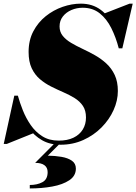

<svg xmlns="http://www.w3.org/2000/svg" viewBox="-54 -780 748 1054"><path d="M278.5 14.5Q220 14.5 177 -10.2Q134 -35 104.2 -75.2Q74.5 -115.5 55.2 -162.8Q36 -210 24.5 -255H44Q54.5 -217 71.5 -174.2Q88.5 -131.5 114.5 -93.8Q140.5 -56 178.2 -32Q216 -8 268 -8Q316 -8 349.5 -24.2Q383 -40.5 400.5 -69.2Q418 -98 418 -135Q418 -173.5 401 -198.8Q384 -224 355.8 -241.5Q327.5 -259 294 -273.5Q260.5 -288 227 -304.8Q193.5 -321.5 165.2 -345.5Q137 -369.5 120 -405.5Q103 -441.5 103 -495Q103 -559 129 -608.2Q155 -657.5 197.2 -691.2Q239.5 -725 290 -742.5Q340.5 -760 389.5 -760Q453.5 -760 499 -726Q544.5 -692 573.5 -636Q602.5 -580 617.5 -514.5H598Q582.5 -574.5 557.2 -625.2Q532 -676 493.5 -706.8Q455 -737.5 400 -737.5Q367 -737.5 338 -725Q309 -712.5 291 -689.5Q273 -666.5 273 -635Q273 -605 290.2 -583.5Q307.5 -562 336 -545Q364.5 -528 398.8 -512Q433 -496 467.2 -476.8Q501.5 -457.5 530 -431.2Q558.5 -405 575.8 -368.2Q593 -331.5 593 -280.5Q593 -228 569.5 -175.8Q546 -123.5 503.5 -80.5Q461 -37.5 403.5 -11.5Q346 14.5 278.5 14.5ZM-33.5 10 24.5 -255H44L62 -176.5Q77 -137.5 93 -106.2Q109 -75 130 -49L-16.5 10ZM598 -514.5 585.5 -577Q572 -610.5 557.5 -640.2Q543 -670 517.5 -705.5L657.5 -760H674.5L617.5 -514.5ZM109.5 254.5V235.5Q150.5 235.5 179 220Q207.5 204.5 207.5 165Q207.5 140 190 127Q172.5 114 139 114L256 -3.5H286.5L208.5 74.5Q248.5 75 283.5 81Q318.5 87 340.5 102.2Q362.5 117.5 362.5 145.5Q362.5 185.5 326.5 209.5Q290.5 233.5 232.8 244Q175 254.5 109.5 254.5Z"/></svg>

Font: Bodoni Moda 11pt Black
Style: Italic
Weight: 900
Italic angle: -13°
Designer: Owen Earl
Foundry: indestructible type
Version: Version 2.004